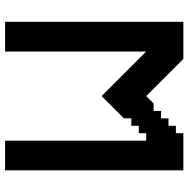

<svg xmlns="http://www.w3.org/2000/svg" viewBox="-13 -727 740 754"><g transform="rotate(-90 357.0 -350.0)"><path d="M531.7 -700V-145.9L356.7 -320.9L269.2 -233.4V-204.2H240V-175H210.9V-145.9H181.7V-700H65V0H210.9V-29.2H240V-58.4H269.2V-87.5H298.4V-116.7H327.5L356.7 -145.9L415 -87.5L502.5 0H648.3V-700Z"/></g></svg>

Font: Stepalange
Style: Regular
Weight: 400
Designer: Szymon Furjan
Version: Version 1.005;Fontself Maker 3.5.8